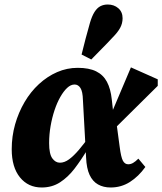

<svg xmlns="http://www.w3.org/2000/svg" viewBox="-20 -816 720 852"><path d="M165 16Q105 16 68.5 -29Q32 -74 32 -154Q32 -211 47 -264Q62 -317 89 -363Q116 -409 153 -443Q190 -477 233.5 -496Q277 -515 325 -515Q375 -515 406.5 -499.5Q438 -484 454.5 -453Q471 -422 476 -375L483 -312L493 -299L511 -165Q517 -118 525.5 -102.5Q534 -87 549 -87Q560 -87 570.5 -93Q581 -99 594 -112L625 -75Q595 -33 556.5 -8.5Q518 16 471 16Q439 16 415 2.5Q391 -11 377.5 -40Q364 -69 362 -117L348 -372Q347 -410 337 -425.5Q327 -441 311 -441Q294 -441 278 -426Q262 -411 247.5 -385.5Q233 -360 222 -327Q211 -294 204.5 -256.5Q198 -219 198 -181Q198 -133 212 -113.5Q226 -94 246 -94Q266 -94 286.5 -109Q307 -124 330 -151Q353 -178 378 -213L392 -151H367Q340 -106 311 -68Q282 -30 246.5 -7Q211 16 165 16ZM477 -234 453 -262 561 -517 680 -464V-435ZM342 -574Q351 -610 360 -645Q369 -680 379 -714Q388 -745 399.5 -763Q411 -781 425.5 -788.5Q440 -796 458 -796Q486 -796 505 -779.5Q524 -763 524 -735Q524 -712 513 -692Q502 -672 480 -650Q456 -624 433 -601Q410 -578 385 -552Z"/></svg>

Font: Source Serif 4 ExtraBold
Style: Italic
Weight: 800
Italic angle: -12°
Designer: Frank Grießhammer
Foundry: Adobe Systems Incorporated
Version: Version 4.004;hotconv 1.0.116;makeotfexe 2.5.65601